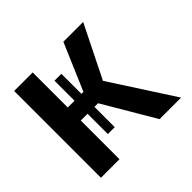

<svg xmlns="http://www.w3.org/2000/svg" viewBox="-162 -888 1084 1084"><g transform="rotate(-45 380.0 -346.5)"><path d="M73 0V-693H221V-413H275V-573H330V-413H346L466 -693H624L468 -379L713 0H541L359 -309H330V-147H275V-309H221V0Z"/></g></svg>

Font: Fix15 Mono
Style: Bold
Weight: 700
Designer: Carrois Corporate & Edenspiekermann AG
Foundry: Carrois Corporate GbR & Edenspiekermann AG
Version: Version 3.206